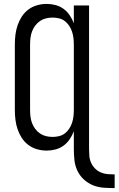

<svg xmlns="http://www.w3.org/2000/svg" viewBox="-20 -763 607 983"><path d="M567 200Q539 200 510.5 198Q482 196 456 185.5Q430 175 409 155.5Q388 136 376 110.5Q364 85 361 56.5Q358 28 358 0V-91Q350 -70 337 -50.5Q324 -31 305.5 -17.5Q287 -4 264.5 2Q242 8 219 8Q194 8 169.5 1Q145 -6 125 -21Q105 -36 91.5 -57Q78 -78 70 -101.5Q62 -125 59 -150Q56 -175 56 -200V-535Q56 -560 59 -585Q62 -610 70 -633.5Q78 -657 91.5 -678Q105 -699 125 -714Q145 -729 169.5 -736Q194 -743 219 -743Q242 -743 264.5 -737Q287 -731 305.5 -717.5Q324 -704 337 -684.5Q350 -665 358 -644V-735H436V0Q436 18 437.5 36Q439 54 446.5 70.5Q454 87 467 100Q480 113 496.5 120Q513 127 531 128.5Q549 130 567 130ZM249 -62Q266 -62 282.5 -66Q299 -70 312 -80Q325 -90 334.5 -104.5Q344 -119 349 -134.5Q354 -150 356 -166.5Q358 -183 358 -200V-535Q358 -552 356 -568.5Q354 -585 349 -600.5Q344 -616 334.5 -630.5Q325 -645 312 -655Q299 -665 282.5 -669Q266 -673 249 -673Q232 -673 215.5 -669Q199 -665 185 -655.5Q171 -646 160.5 -632Q150 -618 144 -602Q138 -586 136 -569Q134 -552 134 -535V-200Q134 -183 136 -166Q138 -149 144 -133Q150 -117 160.5 -103Q171 -89 185 -79.5Q199 -70 215.5 -66Q232 -62 249 -62Z"/></svg>

Font: Zed Sans
Style: Regular
Weight: 400
Designer: Belleve Invis
Foundry: Belleve Invis
Version: Version 1.0.0; ttfautohint (v1.8.4)